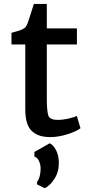

<svg xmlns="http://www.w3.org/2000/svg" viewBox="-20 -704 460 997"><path d="M212.4 273.4 172.4 253.4V240.7Q190.9 216.3 190.9 169.9Q190.9 149.9 181.9 131.1Q172.9 112.3 158.7 109.4V85L238.3 40Q257.3 48.8 271.5 76.7Q285.6 104.5 285.6 143.1Q285.6 189.5 262.2 225.3Q238.8 261.2 212.4 273.4ZM241.7 7.8Q211.9 7.8 189.7 1.5Q167.5 -4.9 148.9 -20.3Q130.4 -35.6 120.8 -64.5Q111.3 -93.3 111.3 -135.3V-473.1H39.6V-533.7Q45.4 -535.2 56.4 -538.3Q67.4 -541.5 71.8 -542.7Q76.2 -543.9 84 -546.6Q91.8 -549.3 95.2 -551.3Q98.6 -553.2 104 -556.4Q109.4 -559.6 112.1 -563Q114.7 -566.4 117.7 -571.3Q120.6 -576.2 123 -582Q127 -591.8 155.8 -683.6H223.1V-556.6H379.4V-473.1H223.1V-196.3Q223.1 -162.6 224.6 -143.3Q226.1 -124 229.2 -110.4Q232.4 -96.7 240.2 -91.1Q248 -85.4 257.6 -83.5Q267.1 -81.5 284.7 -81.5Q305.7 -81.5 335.2 -88.1Q364.7 -94.7 378.9 -102.1L397.9 -38.1Q374 -20.5 328.4 -6.3Q282.7 7.8 241.7 7.8Z"/></svg>

Font: HaufeMerriweatherSans
Style: Regular
Weight: 400
Designer: Eben Sorkin ( eben@eyebytes.com )
Foundry: Eben Sorkin
Version: Version 1.56